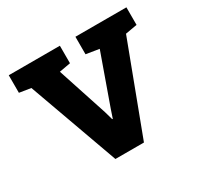

<svg xmlns="http://www.w3.org/2000/svg" viewBox="-120 -667 829 806"><g transform="rotate(-30 294.5 -264.0)"><path d="M222.9 0 66.5 -434.4 10.9 -443.2V-528.3H258.7V-443.5L204.2 -433.7L283.3 -192.4L294.9 -151.4H297.6L311.4 -192.4L397.2 -433.4L334 -443.5V-528.3H581.2V-443.2L524.4 -433.2L361.2 0Z"/></g></svg>

Font: Hanuman
Style: Regular
Weight: 400
Designer: Danh Hong
Foundry: Danh Hong
Version: Version 9.000